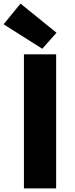

<svg xmlns="http://www.w3.org/2000/svg" viewBox="-47 -1047 417 1067"><path d="M86 0H265V-745H86ZM188 -776 267 -865 67 -1027 -27 -912Z"/></svg>

Font: Noto Sans KR Black
Style: Regular
Weight: 900
Designer: Ryoko NISHIZUKA 西塚涼子 (kana, bopomofo & ideographs); Paul D. Hunt (Latin, Greek & Cyrillic); Sandoll Communications 산돌커뮤니
Foundry: Adobe
Version: Version 2.004;hotconv 1.0.118;makeotfexe 2.5.65603